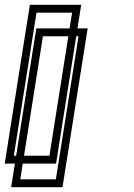

<svg xmlns="http://www.w3.org/2000/svg" viewBox="-22 -785 562 805"><path d="M24.8 0H240L345.5 -666H130.2ZM63 -33 158 -633H307.3L212.2 -33ZM-2.2 -99H213L318.5 -765H103.2ZM36 -132 131 -732H280.3L185.2 -132Z"/></svg>

Font: Proton
Style: BdCndIt
Weight: 500
Version: Version 1.017